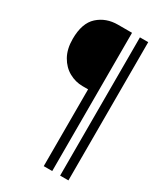

<svg xmlns="http://www.w3.org/2000/svg" viewBox="-178 -771 718 842"><g transform="rotate(30 181.0 -350.0)"><path d="M233 0H190V-389H162Q126 -389 93.5 -407Q61 -425 41 -460.5Q21 -496 21 -547Q21 -627 61.5 -663.5Q102 -700 162 -700H233ZM273 -700H315V0H273Z"/></g></svg>

Font: Phudu Light Medium
Style: Regular
Weight: 500
Version: Version 1.005;gftools[0.9.23]